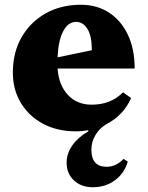

<svg xmlns="http://www.w3.org/2000/svg" viewBox="-20 -536 620 807"><path d="M299 16Q221 16 161.5 -15.5Q102 -47 68 -103Q34 -159 34 -231Q34 -315 70.5 -379Q107 -443 171.5 -479.5Q236 -516 320 -516Q387 -516 437.5 -483.5Q488 -451 517 -391Q546 -331 546 -248H222Q227 -178 265.5 -137Q304 -96 365 -96Q446 -96 497 -148L531 -124Q500 -52 427 -14Q398 3 381 32Q364 61 364 93Q364 165 428 165Q468 165 499 132L517 143Q503 192 463.5 221.5Q424 251 370 251Q321 251 290.5 222Q260 193 260 148Q260 109 284 75Q308 41 351 16V11Q326 16 299 16ZM300 -444Q266 -444 245.5 -404.5Q225 -365 222 -295L366 -325Q366 -385 347.5 -414.5Q329 -444 300 -444Z"/></svg>

Font: Platypi ExtraBold
Style: Regular
Weight: 800
Designer: David Sargent
Foundry: Bolt Cutter Type
Version: Version 1.200; ttfautohint (v1.8.4.7-5d5b)